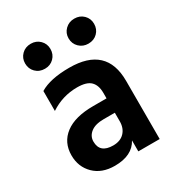

<svg xmlns="http://www.w3.org/2000/svg" viewBox="-172 -815 850 926"><g transform="rotate(-30 253.5 -352.5)"><path d="M381 -570Q351 -570 330.5 -590Q310 -610 310 -640Q310 -669 330.5 -689Q351 -709 381 -709Q412 -709 432 -689Q452 -669 452 -640Q452 -610 432 -590Q412 -570 381 -570ZM139 -570Q108 -570 88 -590Q68 -610 68 -640Q68 -669 88 -689Q108 -709 139 -709Q169 -709 189 -689Q209 -669 209 -640Q209 -610 189 -590Q169 -570 139 -570ZM324 -218H262Q215 -218 190 -198.5Q165 -179 165 -149Q165 -85 239 -85Q279 -85 301.5 -108.5Q324 -132 324 -170ZM78 -370V-481Q135 -516 242 -516Q448 -516 448 -324V0H329V-61Q294 4 197 4Q125 4 82.5 -38Q40 -80 40 -144Q40 -216 94 -257Q148 -298 250 -298H324V-329Q324 -371 302 -393Q280 -415 227 -415Q146 -415 78 -370Z"/></g></svg>

Font: Hind SemiBold
Style: Regular
Weight: 600
Designer: Manushi Parikh, Satya Rajpurohit
Foundry: Indian Type Foundry
Version: Version 2.001;PS 1.0;hotconv 1.0.79;makeotf.lib2.5.61930; tt